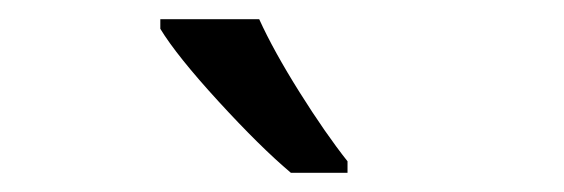

<svg xmlns="http://www.w3.org/2000/svg" viewBox="-20 -786 588 200"><path d="M342 -618V-606H283Q251 -633 207.5 -680.5Q164 -728 147 -756V-766H250Q265 -733 292 -690Q319 -647 342 -618Z"/></svg>

Font: Noto Sans Display
Style: Regular
Weight: 400
Designer: Monotype Design team
Foundry: Monotype Imaging Inc.
Version: Version 1.000